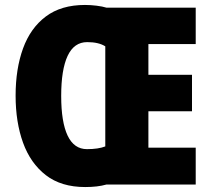

<svg xmlns="http://www.w3.org/2000/svg" viewBox="-20 -745 852 775"><path d="M323 -725Q346 -725 370 -722Q394 -719 410 -714H770V-567H579V-443H755V-296H579V-149H770V0H409Q374 10 324 10Q227 10 165 -38Q103 -86 73 -169Q43 -252 43 -359Q43 -467 73 -549.5Q103 -632 165 -678.5Q227 -725 323 -725ZM332 -575Q279 -575 253 -519.5Q227 -464 227 -358Q227 -252 253 -197.5Q279 -143 331 -143Q377 -143 405 -154V-558Q378 -575 332 -575Z"/></svg>

Font: Noto Sans Thai Cond Blk
Style: Regular
Weight: 900
Width: 3
Designer: Monotype Design Team
Foundry: Monotype Imaging Inc.
Version: Version 2.002; ttfautohint (v1.8.4.7-5d5b)